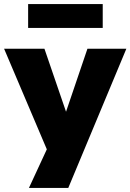

<svg xmlns="http://www.w3.org/2000/svg" viewBox="-28 -742 640 942"><path d="M114 180 221 -51V36L-8 -503H190L299 -185H293L401 -503H592L307 180ZM110 -605V-722H476V-605Z"/></svg>

Font: Nunito Sans 8pt Black
Style: Regular
Weight: 900
Version: Version 3.101;gftools[0.9.27]